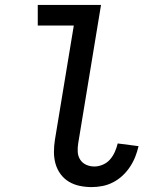

<svg xmlns="http://www.w3.org/2000/svg" viewBox="-20 -755 640 783"><path d="M354 8Q329 8 305 3Q281 -2 261 -14Q241 -26 227 -45Q213 -64 206.5 -87Q200 -110 200 -135Q200 -160 204 -185L281 -651H134V-735H392L299 -171Q296 -153 297 -135.5Q298 -118 307 -104Q316 -90 331.5 -83Q347 -76 365 -76Q382 -76 399.5 -83.5Q417 -91 429 -105Q441 -119 448.5 -136Q456 -153 460 -170L545 -159Q540 -137 531.5 -115.5Q523 -94 510 -74.5Q497 -55 480 -39Q463 -23 442 -12Q421 -1 398.5 3.5Q376 8 354 8Z"/></svg>

Font: Iosevka Medium Extended
Style: Italic
Weight: 500
Width: 7
Italic angle: -9°
Monospace: yes
Designer: Belleve Invis
Foundry: Belleve Invis
Version: Version 32.5.0; ttfautohint (v1.8.4)